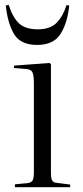

<svg xmlns="http://www.w3.org/2000/svg" viewBox="-20 -779 345 799"><path d="M42 0V-12L95 -17Q110 -19 115.5 -28Q121 -37 121 -63V-430Q121 -467 114.5 -479Q108 -491 87 -492L38 -496L39 -506L186 -517L192 -512V-61Q192 -37 197 -28Q202 -19 217 -18L272 -11V0ZM134 -592Q66 -592 39 -636.5Q12 -681 4 -756L16 -759Q33 -706 59.5 -681.5Q86 -657 137 -657Q189 -657 215.5 -684Q242 -711 257 -758L268 -756Q261 -684 232 -638Q203 -592 134 -592Z"/></svg>

Font: Literata 72pt Light
Style: Regular
Weight: 300
Designer: Latin by Veronika Burian and Jose Scaglione. Greek by Irene Vlachou. Cyrillic by Vera Evstafieva.
Foundry: TypeTogether
Version: Version 3.002